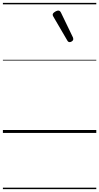

<svg xmlns="http://www.w3.org/2000/svg" viewBox="-20 -918 685 1326"><path d="M461 -627Q457 -627 453 -629Q449 -631 445 -638L348 -804Q345 -809 344.5 -812Q344 -815 344 -819Q345 -825 352 -831Q359 -837 367.5 -841Q376 -845 383 -845Q394 -845 401 -831L484 -659Q485 -655 485.5 -652Q486 -649 486 -646Q485 -638 476.5 -632.5Q468 -627 461 -627ZM0 378H645V388H0ZM0 -20H645V0H0ZM0 -505H645V-500H0ZM0 -898H645V-888H0Z"/></svg>

Font: Playwrite DE SAS Guides
Style: Regular
Weight: 400
Designer: Veronika Burian, José Scaglione
Foundry: TypeTogether
Version: Version 1.003